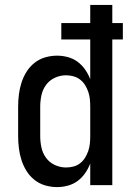

<svg xmlns="http://www.w3.org/2000/svg" viewBox="-20 -755 540 783"><path d="M213 8Q188 8 164 1Q140 -6 120.5 -21.5Q101 -37 88 -58Q75 -79 67.5 -102.5Q60 -126 57 -150.5Q54 -175 54 -200V-320Q54 -345 57 -369.5Q60 -394 67.5 -417.5Q75 -441 88 -462Q101 -483 120.5 -498.5Q140 -514 164 -521Q188 -528 213 -528Q235 -528 257 -522Q279 -516 296.5 -503Q314 -490 327 -471.5Q340 -453 348 -432V-594H230V-661H348V-735H438V-661H481V-594H438V0H348V-88Q340 -67 327 -48.5Q314 -30 296.5 -17Q279 -4 257 2Q235 8 213 8ZM249 -72Q265 -72 280 -76Q295 -80 307 -89.5Q319 -99 327 -112Q335 -125 340 -139.5Q345 -154 346.5 -169.5Q348 -185 348 -200V-320Q348 -335 346.5 -350.5Q345 -366 340 -380.5Q335 -395 327 -408Q319 -421 306.5 -430.5Q294 -440 279 -444Q264 -448 249 -448Q226 -448 204 -438Q182 -428 168 -409Q154 -390 149 -366.5Q144 -343 144 -320V-200Q144 -177 149 -153.5Q154 -130 168 -111Q182 -92 204 -82Q226 -72 249 -72Q249 -72 249 -72Q249 -72 249 -72Z"/></svg>

Font: Iosevka SS04 Medium
Style: Regular
Weight: 500
Monospace: yes
Designer: Belleve Invis
Foundry: Belleve Invis
Version: Version 19.0.0; ttfautohint (v1.8.4)